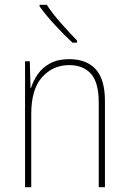

<svg xmlns="http://www.w3.org/2000/svg" viewBox="-20 -785 540 805"><path d="M85 0V-528H105L108 -416H110Q119 -446 138.5 -474Q158 -502 190.5 -519.5Q223 -537 270 -537Q342 -537 381 -495Q420 -453 420 -361V0H394V-355Q394 -439 361.5 -475.5Q329 -512 270 -512Q202 -512 156.5 -461.5Q111 -411 111 -307V0ZM284 -606Q250 -637 211 -679.5Q172 -722 146 -758V-765H176Q200 -728 236 -687.5Q272 -647 303 -615V-606Z"/></svg>

Font: Noto Sans Mono ExtraCondensed Thin
Style: Regular
Weight: 100
Width: 2
Designer: Monotype Design Team
Foundry: Monotype Imaging Inc.
Version: Version 2.014; ttfautohint (v1.8.4.7-5d5b)